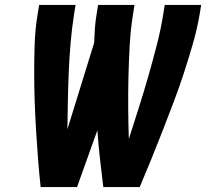

<svg xmlns="http://www.w3.org/2000/svg" viewBox="-20 -755 840 775"><path d="M144 0Q138 -57 133.5 -114.5Q129 -172 125.5 -230Q122 -288 120 -346Q118 -404 118 -462.5Q118 -521 120 -580Q122 -639 132 -698L138 -735H285L279 -698Q270 -640 265 -581.5Q260 -523 257.5 -465Q255 -407 254 -349Q253 -291 252 -233L360 -582Q361 -611 363 -640Q365 -669 370 -698L376 -735H523L517 -698Q507 -635 503.5 -571.5Q500 -508 498.5 -445Q497 -382 497.5 -319Q498 -256 500 -194Q520 -256 540 -319Q560 -382 578 -445Q596 -508 612.5 -571.5Q629 -635 639 -698L645 -735H792L786 -698Q776 -639 759 -580Q742 -521 723 -462.5Q704 -404 682 -346Q660 -288 637.5 -230Q615 -172 591.5 -114.5Q568 -57 544 0H397Q390 -57 383.5 -114Q377 -171 373 -229L291 0Z"/></svg>

Font: Iosevka Aile Heavy
Style: Italic
Weight: 900
Italic angle: -9°
Designer: Belleve Invis
Foundry: Belleve Invis
Version: Version 31.1.0; ttfautohint (v1.8.4)